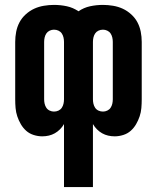

<svg xmlns="http://www.w3.org/2000/svg" viewBox="-20 -548 640 783"><path d="M241 215V-42Q234 -30 224.5 -20.5Q215 -11 203.5 -4.5Q192 2 179 5Q166 8 152 8Q135 8 117.5 2.5Q100 -3 87 -14.5Q74 -26 65 -41.5Q56 -57 50.5 -73.5Q45 -90 43.5 -107.5Q42 -125 42 -143V-377Q42 -398 46 -418.5Q50 -439 59.5 -457Q69 -475 85 -489.5Q101 -504 119.5 -512.5Q138 -521 159 -524.5Q180 -528 200 -528Q227 -528 252.5 -522.5Q278 -517 300 -502Q322 -517 347.5 -522.5Q373 -528 400 -528Q420 -528 441 -524.5Q462 -521 480.5 -512.5Q499 -504 515 -489.5Q531 -475 540.5 -457Q550 -439 554 -418.5Q558 -398 558 -377V-143Q558 -125 556.5 -107.5Q555 -90 549.5 -73.5Q544 -57 535 -41.5Q526 -26 513 -14.5Q500 -3 482.5 2.5Q465 8 448 8Q434 8 421 5Q408 2 396.5 -4.5Q385 -11 375.5 -20.5Q366 -30 359 -42V215ZM200 -93Q210 -93 218.5 -97Q227 -101 232 -108.5Q237 -116 239 -125Q241 -134 241 -143V-377Q241 -386 239 -395Q237 -404 232 -411.5Q227 -419 218.5 -423Q210 -427 200 -427Q191 -427 182.5 -423Q174 -419 169 -411.5Q164 -404 162 -395Q160 -386 160 -377V-143Q160 -134 162 -125Q164 -116 169 -108.5Q174 -101 182.5 -97Q191 -93 200 -93ZM400 -93Q409 -93 417.5 -97Q426 -101 431 -108.5Q436 -116 438 -125Q440 -134 440 -143V-377Q440 -386 438 -395Q436 -404 431 -411.5Q426 -419 417.5 -423Q409 -427 400 -427Q390 -427 381.5 -423Q373 -419 368 -411.5Q363 -404 361 -395Q359 -386 359 -377V-143Q359 -134 361 -125Q363 -116 368 -108.5Q373 -101 381.5 -97Q390 -93 400 -93Z"/></svg>

Font: R Plex Mono
Style: Bold
Weight: 700
Monospace: yes
Designer: Belleve Invis
Foundry: Belleve Invis
Version: Version 31.8.0